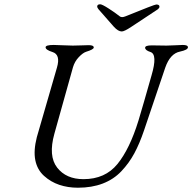

<svg xmlns="http://www.w3.org/2000/svg" viewBox="-20 -863 898 897"><path d="M710 -842Q725 -842 725 -832Q725 -826 718 -820L594 -738Q561 -716 549 -716Q532 -716 512 -738L440 -820Q434 -828 434 -832Q434 -843 448 -843Q457 -843 488 -823Q519 -803 539 -787Q548 -779 567 -787Q702 -842 710 -842ZM752 -547Q748 -537 653 -254Q632 -192 607.5 -146.5Q583 -101 547 -63Q511 -25 460 -5.5Q409 14 344 14Q297 14 257 0.5Q217 -13 185.5 -41.5Q154 -70 145 -114.5Q136 -159 152 -222L246 -547Q264 -608 225 -620Q193 -630 193 -642Q193 -653 231 -653Q244 -653 273 -651.5Q302 -650 320 -650Q336 -650 361 -651Q386 -652 395 -652Q418 -652 418 -641Q418 -632 382 -621Q367 -616 348 -596Q329 -576 321 -549L234 -238Q205 -134 247 -80Q289 -26 370 -26Q471 -26 528.5 -96.5Q586 -167 627 -300Q649 -373 688 -511Q717 -609 683 -620Q658 -628 658 -640Q658 -651 689 -651Q703 -651 724 -650.5Q745 -650 758 -650Q774 -650 799.5 -651.5Q825 -653 834 -653Q858 -653 858 -642Q858 -630 821 -622Q775 -613 752 -547Z"/></svg>

Font: EB Garamond 12
Style: Italic
Weight: 400
Italic angle: -17°
Version: Version 0.016; ttfautohint (v1.8.4)